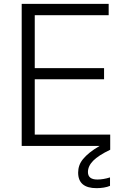

<svg xmlns="http://www.w3.org/2000/svg" viewBox="-20 -760 646 1000"><path d="M93 -740H546V-681H161V-405H522V-347H161V-59H554V20Q493 49 465.5 77Q438 105 438 136Q438 175 487 175Q518 175 553 164V208Q539 214 520.5 217Q502 220 483 220Q387 220 387 139Q387 120 393 102.5Q399 85 412.5 68.5Q426 52 447 35Q468 18 499 0H93Z"/></svg>

Font: EncodeSans
Style: Light
Weight: 300
Designer: Pablo Impallari, Andres Torresi
Foundry: Pablo Impallari, Andres Torresi
Version: Version 1.000; ttfautohint (v1.4.1)